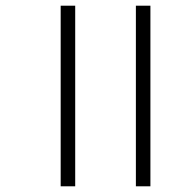

<svg xmlns="http://www.w3.org/2000/svg" viewBox="-20 -654 666 674"><path d="M193 -634H244V0H193ZM457 -634H508V0H457Z"/></svg>

Font: Martel Sans ExtraLight
Style: Regular
Weight: 275
Designer: Dan Reynolds and Mathieu Réguer
Foundry: Dan Reynolds and Mathieu Réguer
Version: Version 1.002; ttfautohint (v1.1) -l 5 -r 5 -G 72 -x 0 -D la